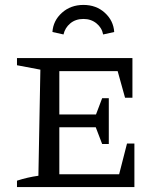

<svg xmlns="http://www.w3.org/2000/svg" viewBox="-20 -760 655 780"><path d="M496 -177H526V0H49V-26Q92 -40 136 -46L144 -477L49 -495V-524H518V-363H488L458 -471H221V-295H370L395 -361H422V-175H395L369 -243H221V-52H464ZM319 -740Q371 -740 406 -708Q441 -676 444 -630L399 -620Q394 -647 372 -665Q350 -683 319 -683Q287 -683 265.5 -665Q244 -647 238 -620L193 -630Q196 -676 231.5 -708Q267 -740 319 -740Z"/></svg>

Font: Piazzolla SC
Style: Regular
Weight: 400
Designer: Juan Pablo del Peral
Foundry: Huerta Tipografica
Version: Version 1.330